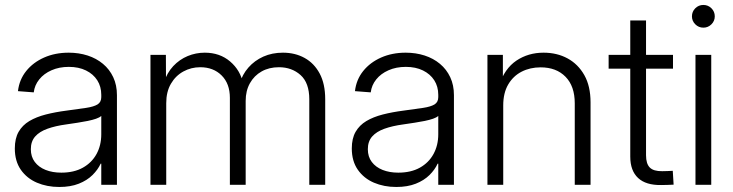

<svg xmlns="http://www.w3.org/2000/svg" viewBox="-20 -743 2947 772"><path d="M218.3 8.8Q168.9 8.8 128.4 -8.5Q87.9 -25.9 63.7 -60.5Q39.6 -95.2 39.6 -146Q39.6 -186.5 54.9 -213.1Q70.3 -239.7 98.1 -256.3Q126 -272.9 164.3 -282.7Q202.6 -292.5 248 -298.3Q295.9 -304.7 326.7 -309.3Q357.4 -314 372.3 -323.2Q387.2 -332.5 387.2 -352.5V-361.8Q387.2 -395 371.1 -420.2Q355 -445.3 325.7 -459.7Q296.4 -474.1 256.8 -474.1Q217.8 -474.1 187 -460.4Q156.2 -446.8 137.7 -423.6Q119.1 -400.4 115.7 -371.6L52.2 -376.5Q57.6 -422.9 85.4 -457.5Q113.3 -492.2 157.5 -511.7Q201.7 -531.2 256.3 -531.2Q296.9 -531.2 332.3 -519.8Q367.7 -508.3 394 -486.3Q420.4 -464.4 435.3 -432.6Q450.2 -400.9 450.2 -360.4V0H387.2V-85H384.8Q373.5 -60.5 351.8 -39.1Q330.1 -17.6 296.9 -4.4Q263.7 8.8 218.3 8.8ZM226.6 -48.8Q277.3 -48.8 313.2 -68.8Q349.1 -88.9 368.2 -123.8Q387.2 -158.7 387.2 -203.1V-276.9Q380.4 -270.5 366.2 -265.6Q352.1 -260.7 333 -256.8Q314 -252.9 291.7 -249.5Q269.5 -246.1 246.1 -242.7Q202.6 -236.8 170.7 -225.3Q138.7 -213.9 121.3 -194.1Q104 -174.3 104 -143.1Q104 -112.8 119.9 -91.8Q135.7 -70.8 163.3 -59.8Q190.9 -48.8 226.6 -48.8Z M585 0V-522.5H647L647.5 -409.7H638.2Q651.4 -450.2 676.5 -477.1Q701.7 -503.9 734.6 -517.6Q767.6 -531.2 803.2 -531.2Q863.8 -531.2 905.3 -495.8Q946.8 -460.4 957.5 -406.7H943.8Q954.1 -443.4 978.8 -471.4Q1003.4 -499.5 1038.8 -515.4Q1074.2 -531.2 1117.7 -531.2Q1166.5 -531.2 1204.8 -510Q1243.2 -488.8 1265.4 -447.3Q1287.6 -405.8 1287.6 -343.8V0H1223.6V-343.8Q1223.6 -409.7 1188.5 -441.2Q1153.3 -472.7 1101.6 -472.7Q1062 -472.7 1032 -455.8Q1002 -439 984.9 -408.4Q967.8 -377.9 967.8 -337.4V0H904.3V-349.6Q904.3 -406.7 871.1 -439.7Q837.9 -472.7 785.2 -472.7Q748.5 -472.7 717.3 -455.6Q686 -438.5 667.2 -406.2Q648.4 -374 648.4 -328.1V0Z M1573.2 8.8Q1523.9 8.8 1483.4 -8.5Q1442.9 -25.9 1418.7 -60.5Q1394.5 -95.2 1394.5 -146Q1394.5 -186.5 1409.9 -213.1Q1425.3 -239.7 1453.1 -256.3Q1481 -272.9 1519.3 -282.7Q1557.6 -292.5 1603 -298.3Q1650.9 -304.7 1681.6 -309.3Q1712.4 -314 1727.3 -323.2Q1742.2 -332.5 1742.2 -352.5V-361.8Q1742.2 -395 1726.1 -420.2Q1710 -445.3 1680.7 -459.7Q1651.4 -474.1 1611.8 -474.1Q1572.8 -474.1 1542 -460.4Q1511.2 -446.8 1492.7 -423.6Q1474.1 -400.4 1470.7 -371.6L1407.2 -376.5Q1412.6 -422.9 1440.4 -457.5Q1468.3 -492.2 1512.5 -511.7Q1556.6 -531.2 1611.3 -531.2Q1651.9 -531.2 1687.3 -519.8Q1722.7 -508.3 1749 -486.3Q1775.4 -464.4 1790.3 -432.6Q1805.2 -400.9 1805.2 -360.4V0H1742.2V-85H1739.7Q1728.5 -60.5 1706.8 -39.1Q1685.1 -17.6 1651.9 -4.4Q1618.7 8.8 1573.2 8.8ZM1581.5 -48.8Q1632.3 -48.8 1668.2 -68.8Q1704.1 -88.9 1723.1 -123.8Q1742.2 -158.7 1742.2 -203.1V-276.9Q1735.4 -270.5 1721.2 -265.6Q1707 -260.7 1688 -256.8Q1668.9 -252.9 1646.7 -249.5Q1624.5 -246.1 1601.1 -242.7Q1557.6 -236.8 1525.6 -225.3Q1493.7 -213.9 1476.3 -194.1Q1459 -174.3 1459 -143.1Q1459 -112.8 1474.9 -91.8Q1490.7 -70.8 1518.3 -59.8Q1545.9 -48.8 1581.5 -48.8Z M2003.4 -319.3V0H1939.9V-522.5H2002V-398.9H1986.3Q2008.8 -467.3 2056.4 -499.3Q2104 -531.2 2165.5 -531.2Q2219.7 -531.2 2262.2 -508.1Q2304.7 -484.9 2329.6 -440.7Q2354.5 -396.5 2354.5 -331.5V0H2291V-327.6Q2291 -396.5 2253.9 -434.3Q2216.8 -472.2 2153.8 -472.2Q2111.3 -472.2 2077.4 -454.8Q2043.5 -437.5 2023.4 -403.3Q2003.4 -369.1 2003.4 -319.3Z M2686 -522.5V-466.8H2427.2V-522.5ZM2514.2 -660.6H2577.6V-118.7Q2577.6 -84.5 2592.8 -69.3Q2607.9 -54.2 2642.6 -54.7Q2652.3 -54.7 2663.8 -55.2Q2675.3 -55.7 2685.1 -56.2L2688.5 -0.5Q2676.8 0 2663.6 0.5Q2650.4 1 2638.7 1Q2577.1 2 2545.7 -27.3Q2514.2 -56.6 2514.2 -113.3Z M2776.4 0V-522.5H2839.8V0ZM2808.1 -631.8Q2789.1 -631.8 2775.6 -645.3Q2762.2 -658.7 2762.2 -677.2Q2762.2 -696.3 2775.6 -709.7Q2789.1 -723.1 2808.1 -723.1Q2827.1 -723.1 2840.6 -709.7Q2854 -696.3 2854 -677.2Q2854 -658.7 2840.6 -645.3Q2827.1 -631.8 2808.1 -631.8Z"/></svg>

Font: Inter 28pt Light
Style: Regular
Weight: 300
Designer: Rasmus Andersson
Foundry: rsms
Version: Version 4.001;git-66647c0bb